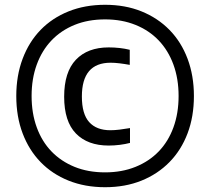

<svg xmlns="http://www.w3.org/2000/svg" viewBox="-20 -771 878 802"><path d="M419 -51Q489 -51 546 -74Q603 -97 643 -138.5Q683 -180 704.5 -239Q726 -298 726 -370Q726 -442 704.5 -501Q683 -560 643 -602Q603 -644 546 -667Q489 -690 419 -690Q348 -690 291.5 -667Q235 -644 195 -602Q155 -560 133.5 -501Q112 -442 112 -370Q112 -298 133.5 -239Q155 -180 195 -138.5Q235 -97 291.5 -74Q348 -51 419 -51ZM48 -370Q48 -455 74.5 -525.5Q101 -596 149.5 -646Q198 -696 266.5 -723.5Q335 -751 419 -751Q503 -751 571 -723.5Q639 -696 688 -646Q737 -596 763.5 -525.5Q790 -455 790 -370Q790 -284 763.5 -214Q737 -144 688 -94Q639 -44 571 -16.5Q503 11 419 11Q335 11 266.5 -16.5Q198 -44 149.5 -94Q101 -144 74.5 -214Q48 -284 48 -370ZM434 -163Q346 -163 297 -213.5Q248 -264 248 -367Q248 -470 297 -521.5Q346 -573 434 -573Q457 -573 479.5 -570.5Q502 -568 522 -563V-500Q500 -504 479.5 -506.5Q459 -509 442 -509Q322 -509 322 -368Q322 -295 352.5 -261Q383 -227 441 -227Q458 -227 479 -229.5Q500 -232 523 -236V-174Q504 -169 480.5 -166Q457 -163 434 -163Z"/></svg>

Font: EncodeSans
Style: Medium
Weight: 500
Designer: Pablo Impallari, Andres Torresi
Foundry: Pablo Impallari, Andres Torresi
Version: Version 1.000; ttfautohint (v1.4.1)